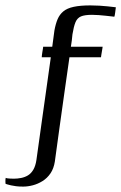

<svg xmlns="http://www.w3.org/2000/svg" viewBox="-83 -525 449 711"><path d="M-62.3 155.8Q-62.4 154.1 -62.9 149.7Q-63.4 145.4 -62.9 140.7Q-62.4 136 -61.9 133.7Q-57.9 135.7 -47.4 136.2Q-36.9 136.7 -31.9 136.7Q-18.9 136.7 -5.2 134.1Q8.5 131.5 20.1 124.7Q31.7 117.9 40.2 103.8Q48.6 89.6 51.9 67.2Q57.6 26.8 62.7 -10.1Q67.8 -47.1 72.9 -83.3Q78 -119.4 83.1 -155.7Q88.2 -192 93.7 -231Q99.2 -270 105.2 -313Q98.2 -313 88.9 -313Q79.6 -313 71.6 -313Q71.6 -315 72.2 -320.5Q72.9 -326 73.9 -332.5Q74.9 -339 75.9 -344.5Q76.9 -350 76.9 -352Q84.9 -352 94.2 -352Q103.5 -352 110.5 -352Q112.5 -367 114.5 -382Q116.5 -397 118.5 -412Q123 -436.7 130.3 -453.9Q137.6 -471.2 151.5 -482.8Q165.5 -494.5 189.9 -499.7Q214.3 -505 251.5 -505Q268.5 -505 285.2 -504Q301.9 -503 315.7 -501.5Q329.6 -500 337.8 -499Q346 -498 346 -498Q344.7 -485.2 343.5 -478.4Q342.4 -471.7 341.9 -468.4Q341.4 -465.1 340.4 -463.1Q340.4 -463.1 331.7 -464.1Q323 -465.1 309.5 -466.6Q296.1 -468.1 282.4 -469.1Q268.7 -470.1 257.7 -470.1Q230.7 -470.1 216.8 -464.2Q202.9 -458.2 196.5 -442.6Q190 -426.9 185.3 -397.9Q184.3 -386.2 182.9 -375.1Q181.5 -364 179.5 -352Q208.5 -352 238.8 -352Q269.1 -352 297.1 -352Q297.1 -350 296 -344.5Q295 -339 294 -332.5Q293 -326 292 -320.5Q291 -315 291 -313Q263 -313 233.1 -313Q203.2 -313 174.2 -313Q164.2 -241 154.7 -176.1Q145.2 -111.2 137 -49.9Q128.8 11.5 120.1 73.2Q116.1 99.1 103.9 117Q91.7 134.9 74.5 145.5Q57.4 156.2 38.7 161.1Q20 166 2.9 166Q-12.4 166 -23.4 164.6Q-34.4 163.2 -42.1 161.4Q-49.9 159.6 -54.6 158.2Q-59.3 156.8 -62.3 155.8Z"/></svg>

Font: Genos Thin
Style: Italic
Weight: 100
Italic angle: -8°
Designer: Robert E. Leuschke
Foundry: Robert E. Leuschke
Version: Version 1.010